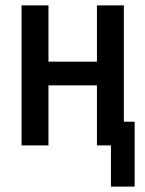

<svg xmlns="http://www.w3.org/2000/svg" viewBox="-20 -540 540 713"><path d="M392 153V0H340V-223H160V0H60V-520H160V-311H340V-520H440V-88H480V153Z"/></svg>

Font: Iosevka Term Curly Semibold
Style: Regular
Weight: 600
Designer: Belleve Invis
Foundry: Belleve Invis
Version: Version 32.3.0